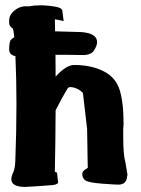

<svg xmlns="http://www.w3.org/2000/svg" viewBox="-20 -698 540 735"><path d="M297.4 -342.3Q284.2 -356.4 264.2 -362.3Q256.8 -364.3 251 -364.7Q241.2 -364.7 238.3 -358.4Q231.9 -348.6 215.3 -318.4Q198.7 -288.1 192.9 -275.9Q192.4 -157.7 189.9 -40.5L198.2 -37.1L202.6 1.5Q197.8 9.3 179.2 10.7Q160.6 12.2 122.1 14.9Q83.5 17.6 76.2 17.6Q23.4 17.6 23.4 -12.2Q23.4 -22.9 30.5 -38.1Q37.6 -53.2 38.6 -82Q43 -194.8 43 -298.3Q43 -395 39.1 -482.9Q15.6 -487.8 15.1 -507.3Q15.1 -539.1 22 -545.7Q28.8 -552.2 34.7 -555.7Q32.2 -582 28.8 -588.9Q15.1 -598.1 15.1 -609.9V-619.6Q15.1 -641.1 34.9 -657.5Q54.7 -673.8 78.6 -674.3V-673.8H90.3H90.8Q109.9 -677.7 133.3 -677.7Q160.2 -677.7 192.4 -672.4Q217.8 -668 218.8 -656.2L223.6 -617.2Q201.7 -622.6 189.9 -624L190.9 -578.1L292 -575.2H292.5Q351.6 -570.3 351.6 -537.1Q351.6 -537.1 351.6 -536.6V-536.1Q351.6 -523.4 340.3 -505.4Q329.1 -487.3 297.4 -487.3Q296.4 -487.3 295.9 -487.3L227.1 -488.3Q209.5 -488.3 192.4 -488.3Q192.9 -446.8 192.9 -404.8Q233.4 -449.2 263.7 -449.2H264.6Q328.1 -449.2 375.2 -426Q422.4 -402.8 437.7 -354.7Q453.1 -306.6 453.1 -222.2L451.7 -203.6V-174.8Q451.7 -104.5 460 -77.1L468.3 -27.3L466.8 -25.9Q465.8 8.8 432.6 8.8Q419.4 8.8 368.7 4.9Q317.9 1 306.4 -7.8Q294.9 -16.6 294.9 -31.7V-34.2L295.9 -36.6V-38.6L296.9 -39.6Q299.8 -46.4 315.9 -55.2L313.5 -204.1Q305.2 -272.9 297.4 -342.3Z"/></svg>

Font: Drukaatie burti
Style: Bold
Weight: 700
Version: Version 0.14